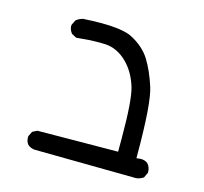

<svg xmlns="http://www.w3.org/2000/svg" viewBox="-74 -430 648 610"><g transform="rotate(15 250.0 -124.5)"><path d="M454.1 70.8Q454.1 55.2 444.3 43.9Q435.1 36.1 420.9 36.1Q418.5 36.1 406.7 37.6V28.3Q406.7 -142.1 390.4 -192.9Q374 -243.7 352.5 -277.8Q331.1 -311 290 -332.5Q260.3 -348.1 185.5 -348.1Q159.7 -348.1 128.4 -346.2Q115.7 -342.8 106.4 -335.4L98.1 -318.8Q97.7 -317.4 97.7 -313.5Q97.7 -309.6 99.9 -303.2Q102.1 -296.9 106.9 -291L122.6 -282.7Q167 -287.1 197.8 -287.1Q208.5 -287.1 217.8 -286.6Q257.8 -284.2 290 -252Q319.3 -222.7 333 -177.2Q345.2 -136.7 345.2 -12.2Q345.2 5.4 345.2 32.7L80.1 34.7L64.9 42.5L57.1 58.1Q56.6 60.1 56.6 62Q56.6 76.7 64.5 85.9Q73.7 93.8 86.4 95.2L422.4 99.1Q434.6 97.7 445.8 90.3L453.6 73.7Q454.1 72.3 454.1 70.8Z"/></g></svg>

Font: NaikaiFont
Style: Light
Weight: 300
Version: Version 1.89